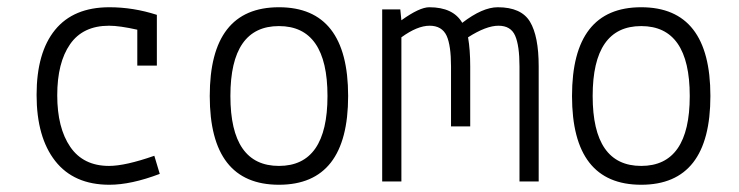

<svg xmlns="http://www.w3.org/2000/svg" viewBox="-20 -501 2040 530"><path d="M359 -320V-419Q310 -430 281 -430Q209 -430 173.5 -379Q138 -328 138 -238Q138 -148 174 -95.5Q210 -43 281 -43Q326 -43 406 -71L421 -21Q342 9 282 9Q184 9 132.5 -56.5Q81 -122 81 -239Q81 -356 132 -418.5Q183 -481 282 -481Q348 -481 413 -460V-320Z M559 -236Q559 -481 750 -481Q941 -481 941 -236Q941 9 750 9Q559 9 559 -236ZM750 -429Q616 -429 616 -236Q616 -43 750 -43Q884 -43 884 -236Q884 -429 750 -429Z M1085 -475 1088 -445Q1138 -481 1165 -481Q1231 -481 1256 -438Q1312 -481 1354 -481Q1419 -481 1443 -441Q1467 -401 1467 -318V0H1414V-318Q1414 -375 1402 -402.5Q1390 -430 1356 -430Q1322 -430 1272 -398Q1278 -364 1278 -318V-152H1225V-318Q1225 -375 1213 -402Q1200 -430 1166 -430Q1132 -430 1088 -398V0H1035V-475Z M1559 -236Q1559 -481 1750 -481Q1941 -481 1941 -236Q1941 9 1750 9Q1559 9 1559 -236ZM1750 -429Q1616 -429 1616 -236Q1616 -43 1750 -43Q1884 -43 1884 -236Q1884 -429 1750 -429Z"/></svg>

Font: TypoPRO Lekton
Style: Regular
Weight: 400
Monospace: yes
Designer: Paolo Mazzetti, Luciano Perondi, Raffaele Flato, Elena Papassissa, Emilio Macchia, Michela Povoleri, Tobias Seemiller, R
Version: Version 34.000